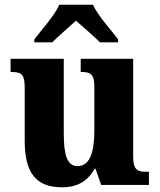

<svg xmlns="http://www.w3.org/2000/svg" viewBox="-20 -786 678 816"><path d="M126 -619V-606H202C225 -630 275 -672 303 -698C331 -673 385 -627 405 -606H482V-619C453 -657 395 -721 375 -766H232C213 -721 155 -657 126 -619ZM243 10C309 10 353 -16 382 -69H386L410 0H613V-56H603C569 -56 546 -60 546 -118V-536H323V-480H326C360 -480 381 -475 381 -418V-230C381 -138 361 -80 310 -80C263 -80 251 -132 251 -222V-536H25V-480H29C76 -480 85 -466 85 -409V-188C85 -54 131 10 243 10Z"/></svg>

Font: Noto Serif Lao SemiCondensed ExtraBold
Style: Regular
Weight: 800
Width: 4
Designer: Monotype Design Team
Foundry: Monotype Imaging Inc.
Version: Version 2.003